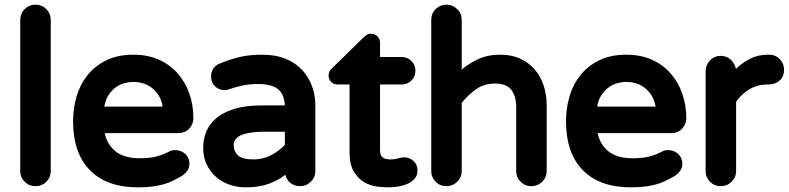

<svg xmlns="http://www.w3.org/2000/svg" viewBox="-20 -775 3389 825"><path d="M67 -689Q67 -717 86 -736Q105 -755 132 -755Q160 -755 179 -736Q198 -717 198 -689V-40Q198 -13 179 6Q160 25 132 25Q105 25 86 6Q67 -13 67 -40Z M294 -255Q294 -309 309 -360.5Q324 -412 356 -452Q388 -492 437 -516Q486 -540 553 -540Q616 -540 664 -518Q712 -496 744.5 -458.5Q777 -421 794 -371.5Q811 -322 811 -268Q811 -241 793 -222Q775 -203 745 -203H430Q441 -152 478 -123.5Q515 -95 581 -95Q623 -95 652 -102.5Q681 -110 707 -124Q714 -128 720 -129Q726 -130 734 -130Q758 -130 776 -113.5Q794 -97 794 -71Q794 -53 783 -39Q772 -25 758 -17Q740 -7 722 2Q704 11 682.5 17Q661 23 634.5 26.5Q608 30 573 30Q439 30 366.5 -43.5Q294 -117 294 -255ZM679 -317Q674 -346 661 -366Q648 -386 630.5 -399Q613 -412 593 -417.5Q573 -423 553 -423Q534 -423 514 -417.5Q494 -412 476.5 -399Q459 -386 446 -366Q433 -346 428 -317Z M853 -140Q853 -180 868 -213.5Q883 -247 914 -271Q945 -295 992 -308.5Q1039 -322 1103 -322H1204Q1201 -373 1172.5 -393.5Q1144 -414 1090 -414Q1050 -414 1019.5 -407Q989 -400 963 -391Q954 -388 944 -388Q921 -388 904 -404Q887 -420 887 -446Q887 -486 925 -503V-502Q962 -518 1005.5 -529Q1049 -540 1106 -540Q1166 -540 1209.5 -521.5Q1253 -503 1280.5 -472Q1308 -441 1321.5 -402.5Q1335 -364 1335 -323V-40Q1335 -13 1315.5 6Q1296 25 1269 25Q1246 25 1228.5 11.5Q1211 -2 1206 -24Q1177 -1 1135.5 14.5Q1094 30 1036 30Q999 30 966 18.5Q933 7 908 -15Q883 -37 868 -68.5Q853 -100 853 -140ZM1070 -90Q1110 -90 1145.5 -108.5Q1181 -127 1204 -153V-209H1115Q1054 -209 1019 -195.5Q984 -182 984 -150Q984 -126 1002 -108Q1020 -90 1070 -90Z M1407 -482 1543 -615Q1547 -619 1554.5 -624.5Q1562 -630 1574 -630Q1591 -630 1602 -618.5Q1613 -607 1613 -590V-530H1706Q1731 -530 1748 -513Q1765 -496 1765 -471Q1765 -446 1748 -429Q1731 -412 1706 -412H1613V-130Q1613 -115 1617.5 -107Q1622 -99 1629 -95.5Q1636 -92 1644 -91Q1652 -90 1658 -90Q1670 -90 1678 -91.5Q1686 -93 1693 -95Q1704 -99 1718 -99Q1739 -99 1756.5 -83.5Q1774 -68 1774 -43Q1774 -21 1761 -6.5Q1748 8 1728.5 16Q1709 24 1687 27Q1665 30 1648 30Q1628 30 1599.5 26.5Q1571 23 1545 8Q1519 -7 1500.5 -37.5Q1482 -68 1482 -122V-412H1431Q1414 -412 1403 -423Q1392 -434 1392 -451Q1392 -469 1407 -482Z M1898 -755Q1925 -755 1944.5 -736Q1964 -717 1964 -689V-476Q1994 -502 2035 -521Q2076 -540 2130 -540Q2178 -540 2215 -523Q2252 -506 2277.5 -476.5Q2303 -447 2316 -407.5Q2329 -368 2329 -324V-40Q2329 -13 2309.5 6Q2290 25 2263 25Q2236 25 2217 6Q2198 -13 2198 -40V-314Q2198 -362 2177 -389Q2156 -416 2108 -416Q2060 -416 2025.5 -391.5Q1991 -367 1964 -333V-40Q1964 -13 1944.5 6Q1925 25 1898 25Q1871 25 1852 6Q1833 -13 1833 -40V-689Q1833 -717 1852 -736Q1871 -755 1898 -755Z M2412 -255Q2412 -309 2427 -360.5Q2442 -412 2474 -452Q2506 -492 2555 -516Q2604 -540 2671 -540Q2734 -540 2782 -518Q2830 -496 2862.5 -458.5Q2895 -421 2912 -371.5Q2929 -322 2929 -268Q2929 -241 2911 -222Q2893 -203 2863 -203H2548Q2559 -152 2596 -123.5Q2633 -95 2699 -95Q2741 -95 2770 -102.5Q2799 -110 2825 -124Q2832 -128 2838 -129Q2844 -130 2852 -130Q2876 -130 2894 -113.5Q2912 -97 2912 -71Q2912 -53 2901 -39Q2890 -25 2876 -17Q2858 -7 2840 2Q2822 11 2800.5 17Q2779 23 2752.5 26.5Q2726 30 2691 30Q2557 30 2484.5 -43.5Q2412 -117 2412 -255ZM2797 -317Q2792 -346 2779 -366Q2766 -386 2748.5 -399Q2731 -412 2711 -417.5Q2691 -423 2671 -423Q2652 -423 2632 -417.5Q2612 -412 2594.5 -399Q2577 -386 2564 -366Q2551 -346 2546 -317Z M3077 -535Q3102 -535 3120 -518.5Q3138 -502 3142 -479Q3169 -505 3203 -522.5Q3237 -540 3280 -540H3285Q3312 -540 3330.5 -521Q3349 -502 3349 -475Q3349 -446 3330 -429Q3311 -412 3283 -412H3278Q3235 -412 3201 -392Q3167 -372 3143 -338V-40Q3143 -13 3123.5 6Q3104 25 3077 25Q3050 25 3031 6Q3012 -13 3012 -40V-469Q3012 -496 3031 -515.5Q3050 -535 3077 -535Z"/></svg>

Font: Varela Round Precious
Style: Bold
Weight: 700
Version: Version 1.000